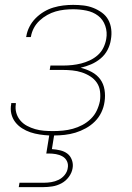

<svg xmlns="http://www.w3.org/2000/svg" viewBox="-20 -548 540 788"><path d="M57 220 60 202H160Q175 202 190.5 199.5Q206 197 220.5 190Q235 183 245.5 170Q256 157 258 142Q261 127 255 114Q249 101 236.5 94Q224 87 209.5 84.5Q195 82 180 82H170L182 8Q163 7 143 4Q123 1 105 -5Q87 -11 70.5 -21.5Q54 -32 42.5 -47Q31 -62 26.5 -81Q22 -100 26 -121V-125H45V-121Q42 -102 47 -84.5Q52 -67 63.5 -53.5Q75 -40 91 -31.5Q107 -23 124.5 -18Q142 -13 160.5 -11.5Q179 -10 198 -10Q218 -10 238.5 -12Q259 -14 279 -19.5Q299 -25 318 -35Q337 -45 352.5 -60Q368 -75 377 -94Q386 -113 390 -133Q393 -153 390.5 -173Q388 -193 377.5 -208.5Q367 -224 350.5 -234.5Q334 -245 315.5 -251Q297 -257 277 -259Q257 -261 237 -261H184L187 -279H240Q258 -279 276.5 -281Q295 -283 313 -287.5Q331 -292 349 -300.5Q367 -309 381.5 -322Q396 -335 404.5 -352.5Q413 -370 416 -388Q421 -416 412 -442Q403 -468 382.5 -483.5Q362 -499 335 -504.5Q308 -510 280 -510Q262 -510 244 -508Q226 -506 208.5 -501Q191 -496 174 -486.5Q157 -477 142.5 -463.5Q128 -450 119 -433Q110 -416 107 -398L106 -396H87L88 -399Q91 -419 101 -438.5Q111 -458 126.5 -473.5Q142 -489 160.5 -500Q179 -511 199 -517Q219 -523 239.5 -525.5Q260 -528 280 -528Q302 -528 323 -525.5Q344 -523 363 -515.5Q382 -508 398.5 -496Q415 -484 424.5 -466.5Q434 -449 436.5 -428Q439 -407 435 -385Q432 -364 421.5 -343.5Q411 -323 393 -308Q375 -293 354 -284Q333 -275 311 -270Q335 -264 356.5 -252.5Q378 -241 391.5 -222.5Q405 -204 409 -179.5Q413 -155 409 -130Q406 -108 396 -87Q386 -66 369.5 -49.5Q353 -33 332 -21.5Q311 -10 289.5 -3.5Q268 3 245.5 5.5Q223 8 202 8L193 64Q210 65 227 69Q244 73 256.5 82.5Q269 92 275 108.5Q281 125 278 142Q275 161 262.5 178Q250 195 232 204.5Q214 214 195 217Q176 220 157 220Z"/></svg>

Font: Iosevka SS18 Thin
Style: Italic
Weight: 100
Italic angle: -9°
Monospace: yes
Designer: Belleve Invis
Foundry: Belleve Invis
Version: Version 25.1.1; ttfautohint (v1.8.4)